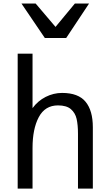

<svg xmlns="http://www.w3.org/2000/svg" viewBox="-20 -1104 640 1124"><path d="M83.5 -790H170.5V-471Q201.5 -513.5 247.5 -536.8Q293.5 -560 343.5 -560Q438.5 -560 481 -508.2Q523.5 -456.5 523.5 -359V0H436.5V-321Q436.5 -373 428.5 -408Q420.5 -443 395 -465Q369.5 -487 319.5 -487Q243.5 -487 207 -418.2Q170.5 -349.5 170.5 -238V0H83.5ZM105.5 -1083.5H188.5L305 -946.5L418.5 -1083.5H501.5L367.5 -881.5H242.5Z"/></svg>

Font: JuliaMono
Style: Regular
Weight: 400
Monospace: yes
Designer: cormullion
Foundry: corm
Version: Version 0.055; ttfautohint (v1.8.4)